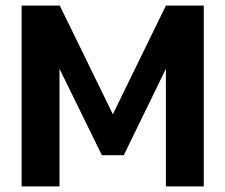

<svg xmlns="http://www.w3.org/2000/svg" viewBox="-20 -664 803 684"><path d="M57 0H192V-419L343 -111H421L571 -419V0H706V-644H571L382 -257L193 -644H57Z"/></svg>

Font: Kanit Medium
Style: Regular
Weight: 500
Designer: Katatrad Team
Foundry: CadsonDemak
Version: Version 1.000;PS 001.000;hotconv 1.0.88;makeotf.lib2.5.64775